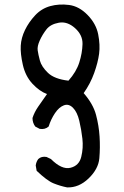

<svg xmlns="http://www.w3.org/2000/svg" viewBox="-20 -788 540 833"><path d="M271 25Q241 19 212.5 7.5Q184 -4 139 -47L135 -70Q137 -86 146 -98Q160 -111 182 -107L201 -98Q248 -51 285.5 -60Q323 -69 332.5 -107.5Q342 -146 337.5 -186Q333 -226 324 -264Q315 -302 296.5 -320.5Q278 -339 257 -331Q236 -323 218.5 -297Q201 -271 191 -239Q175 -225 152 -229L133 -239Q121 -255 121 -276Q129 -301 145.5 -325Q162 -349 184 -380Q151 -392 120.5 -425Q90 -458 79 -507Q68 -556 70 -590Q72 -624 88.5 -658Q105 -692 132.5 -721.5Q160 -751 198 -761.5Q236 -772 279.5 -766.5Q323 -761 360 -723Q397 -685 406 -639Q415 -593 410 -555Q405 -517 388.5 -471Q372 -425 343 -384Q384 -337 396.5 -290Q409 -243 412 -195.5Q415 -148 411 -101.5Q407 -55 364.5 -14Q322 27 271 25ZM277 -438Q311 -476 324 -517Q337 -558 338 -597Q339 -636 305.5 -666Q272 -696 235.5 -689.5Q199 -683 181.5 -660.5Q164 -638 152.5 -612.5Q141 -587 143.5 -569.5Q146 -552 153 -525.5Q160 -499 188 -472Q216 -445 277 -438Z"/></svg>

Font: NaniFont Regular
Style: Regular
Weight: 400
Designer: Nanigashitei
Version: Version 1.036